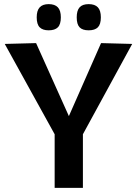

<svg xmlns="http://www.w3.org/2000/svg" viewBox="-20 -911 665 931"><path d="M245 0V-260L3 -698L155 -702L314 -348L470 -702L621 -698L382 -260V0ZM410 -764Q380 -764 366 -778.5Q352 -793 352 -827Q352 -860 366 -875.5Q380 -891 410 -891Q440 -891 454.5 -875.5Q469 -860 469 -827Q469 -793 454.5 -778.5Q440 -764 410 -764ZM216 -764Q187 -764 172.5 -778.5Q158 -793 158 -827Q158 -860 172.5 -875.5Q187 -891 216 -891Q246 -891 260.5 -875.5Q275 -860 275 -827Q275 -793 260.5 -778.5Q246 -764 216 -764Z"/></svg>

Font: Georama ExtraCondensed Thin SemiBold
Style: Regular
Weight: 600
Version: Version 1.001